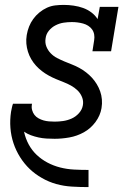

<svg xmlns="http://www.w3.org/2000/svg" viewBox="-20 -558 540 783"><path d="M340 205Q307 205 273.5 203Q240 201 209.5 192.5Q179 184 151 168Q123 152 101 131Q79 110 62 83Q45 56 35 26Q25 -4 22.5 -36.5Q20 -69 25 -102Q27 -111 28.5 -119Q30 -127 33 -135H111Q110 -134 110 -133Q110 -132 110 -131Q108 -120 111 -109Q114 -98 120.5 -89.5Q127 -81 137 -75.5Q147 -70 157.5 -67Q168 -64 179.5 -63Q191 -62 203 -62Q220 -62 237.5 -64.5Q255 -67 272 -74.5Q289 -82 302 -96.5Q315 -111 318 -129Q321 -146 314.5 -162Q308 -178 296 -189.5Q284 -201 269.5 -209Q255 -217 239.5 -223Q224 -229 208.5 -235.5Q193 -242 178.5 -250Q164 -258 151 -268Q138 -278 127 -290Q116 -302 107.5 -316.5Q99 -331 94 -347Q89 -363 87.5 -380Q86 -397 89 -415Q92 -433 98.5 -449.5Q105 -466 115.5 -480.5Q126 -495 140.5 -507Q155 -519 171.5 -526.5Q188 -534 205.5 -536Q223 -538 240 -538Q260 -538 280.5 -535Q301 -532 319 -525.5Q337 -519 352.5 -507.5Q368 -496 378 -480L387 -530H463L433 -349H357L364 -394Q366 -406 364 -417.5Q362 -429 355.5 -438Q349 -447 339.5 -453Q330 -459 319 -462Q308 -465 296.5 -466.5Q285 -468 273 -468Q256 -468 239.5 -465.5Q223 -463 207 -455Q191 -447 179.5 -433Q168 -419 166 -402Q163 -384 169 -368.5Q175 -353 186.5 -341Q198 -329 212.5 -321.5Q227 -314 242.5 -307.5Q258 -301 273.5 -295Q289 -289 303.5 -281Q318 -273 331 -263Q344 -253 355 -241Q366 -229 374.5 -215Q383 -201 388.5 -185.5Q394 -170 395.5 -152.5Q397 -135 394 -117Q389 -87 369.5 -60.5Q350 -34 322 -18.5Q294 -3 263 2.5Q232 8 203 8Q186 8 169.5 7Q153 6 137 2.5Q121 -1 106 -6.5Q91 -12 78 -21Q84 7 97 31Q110 55 129.5 73.5Q149 92 173.5 105Q198 118 225.5 125Q253 132 282 133.5Q311 135 340 135H341V205Z"/></svg>

Font: Iosevka Slab Oblique
Style: Regular
Weight: 400
Italic angle: -9°
Monospace: yes
Designer: Belleve Invis
Foundry: Belleve Invis
Version: Version 11.1.1; ttfautohint (v1.8.3)